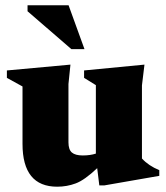

<svg xmlns="http://www.w3.org/2000/svg" viewBox="-20 -690 627 725"><path d="M238.5 -152.5Q238.5 -125 251.5 -114Q264.5 -103 292.5 -103Q320.5 -103 342 -110V-368.5L297.5 -396V-424L525.5 -446L516 -367.5V-91.5Q541 -64 581.5 -47.5V-26L374.5 10H355L347 -55Q299.5 -10 266 2.5Q232.5 15 196 15Q65 15 65 -146.5V-363.5L6 -396V-424L246 -446L238.5 -372.5ZM299 -504.5H249.5L84 -647.5V-670H239Z"/></svg>

Font: Newsreader 16pt ExtraBold
Style: Regular
Weight: 800
Designer: Hugues Gentile
Foundry: Production Type
Version: Version 1.003; ttfautohint (v1.8.3)